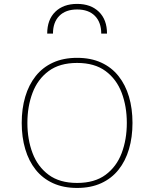

<svg xmlns="http://www.w3.org/2000/svg" viewBox="-20 -949 783 975"><path d="M371.6 -655.3Q301.8 -655.3 249 -631.1Q196.3 -606.9 161.1 -562.5Q126 -518.1 108.2 -457.8Q90.3 -397.5 90.3 -324.7Q90.3 -252.4 108.2 -191.9Q126 -131.3 161.1 -87.2Q196.3 -43 249 -18.8Q301.8 5.4 371.6 5.4Q441.4 5.4 494.1 -18.8Q546.9 -43 582 -87.2Q617.2 -131.3 635 -191.9Q652.8 -252.4 652.8 -324.7Q652.8 -397.5 635 -457.8Q617.2 -518.1 582 -562.5Q546.9 -606.9 494.1 -631.1Q441.4 -655.3 371.6 -655.3ZM371.6 -629.4Q460.4 -629.4 516.1 -588.1Q571.8 -546.9 597.9 -477.8Q624 -408.7 624 -324.7Q624 -240.7 597.9 -171.6Q571.8 -102.5 516.1 -61.3Q460.4 -20 371.6 -20Q282.7 -20 227.1 -61.3Q171.4 -102.5 145.3 -171.6Q119.1 -240.7 119.1 -324.7Q119.1 -408.7 145.3 -477.8Q171.4 -546.9 227.1 -588.1Q282.7 -629.4 371.6 -629.4ZM219.7 -778.3H249Q249 -835.9 281.2 -868.4Q313.5 -900.9 371.6 -900.9Q429.7 -900.9 461.9 -868.4Q494.1 -835.9 494.1 -778.3H523.4Q523.4 -849.1 482.2 -889.2Q440.9 -929.2 371.6 -929.2Q301.8 -929.2 260.7 -889.2Q219.7 -849.1 219.7 -778.3Z"/></svg>

Font: Estedad-FD-VF Thin
Style: Regular
Weight: 100
Designer: Amin Abedi
Version: Version 5.0